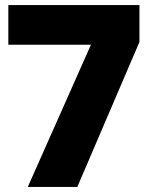

<svg xmlns="http://www.w3.org/2000/svg" viewBox="-20 -740 585 760"><path d="M90 0H286L532 -574V-720H13V-563H340Z"/></svg>

Font: Aspekta 850
Style: Regular
Weight: 850
Designer: Ivo Dolenc
Version: Version 2.000